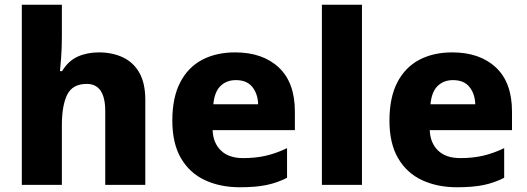

<svg xmlns="http://www.w3.org/2000/svg" viewBox="-20 -780 2222 810"><path d="M241 -627Q241 -577 238 -537.5Q235 -498 233 -480H242Q268 -523 307.5 -541Q347 -559 397 -559Q454 -559 498.5 -538Q543 -517 568 -473Q593 -429 593 -358V0H424V-311Q424 -426 346 -426Q286 -426 263.5 -380.5Q241 -335 241 -251V0H72V-760H241Z M972 -559Q1088 -559 1156 -495.5Q1224 -432 1224 -309V-231H877Q879 -177 912 -145Q945 -113 1006 -113Q1058 -113 1101.5 -123Q1145 -133 1191 -155V-30Q1150 -9 1104.5 0.5Q1059 10 992 10Q909 10 844.5 -20Q780 -50 743.5 -112.5Q707 -175 707 -271Q707 -368 740 -432Q773 -496 832.5 -527.5Q892 -559 972 -559ZM975 -442Q936 -442 910.5 -417.5Q885 -393 880 -340H1069Q1068 -383 1045 -412.5Q1022 -442 975 -442Z M1507 0H1338V-760H1507Z M1888 -559Q2004 -559 2072 -495.5Q2140 -432 2140 -309V-231H1793Q1795 -177 1828 -145Q1861 -113 1922 -113Q1974 -113 2017.5 -123Q2061 -133 2107 -155V-30Q2066 -9 2020.5 0.5Q1975 10 1908 10Q1825 10 1760.5 -20Q1696 -50 1659.5 -112.5Q1623 -175 1623 -271Q1623 -368 1656 -432Q1689 -496 1748.5 -527.5Q1808 -559 1888 -559ZM1891 -442Q1852 -442 1826.5 -417.5Q1801 -393 1796 -340H1985Q1984 -383 1961 -412.5Q1938 -442 1891 -442Z"/></svg>

Font: Noto Sans Gurmukhi UI ExtraBold
Style: Regular
Weight: 800
Designer: Jelle Bosma - Monotype Design Team
Foundry: Monotype Imaging Inc.
Version: Version 2.004; ttfautohint (v1.8.4.7-5d5b)